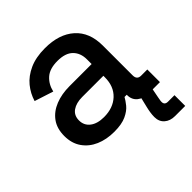

<svg xmlns="http://www.w3.org/2000/svg" viewBox="-186 -632 924 924"><g transform="rotate(-45 276.5 -170.0)"><path d="M32 -142Q32 -193 56.5 -226.5Q81 -260 123.5 -277Q166 -294 220 -294H370V-326Q370 -369 344 -395Q318 -421 264 -421Q211 -421 183 -396Q155 -371 146 -331L50 -362Q62 -402 88.5 -434.5Q115 -467 159 -487Q203 -507 265 -507Q361 -507 416 -458Q471 -409 471 -319V-116Q471 -86 499 -86H541V0H464Q429 0 407 -18Q385 -36 385 -67V-70H370Q362 -55 346 -35Q330 -15 299 -0.5Q268 14 217 14Q164 14 122.5 -4Q81 -22 56.5 -57Q32 -92 32 -142ZM370 -204V-214H226Q185 -214 160 -196.5Q135 -179 135 -145Q135 -111 161 -91Q187 -71 232 -71Q294 -71 332 -106.5Q370 -142 370 -204ZM477 167Q444 167 423.5 149Q403 131 403 100Q403 85 405.5 69Q408 53 412 37L425 -17H495L483 45Q482 53 480.5 59.5Q479 66 479 73Q479 94 502 94H546V167Z"/></g></svg>

Font: Space Grotesk Frontify Medium
Style: Regular
Weight: 500
Designer: Florian Karsten
Version: Version 2.000